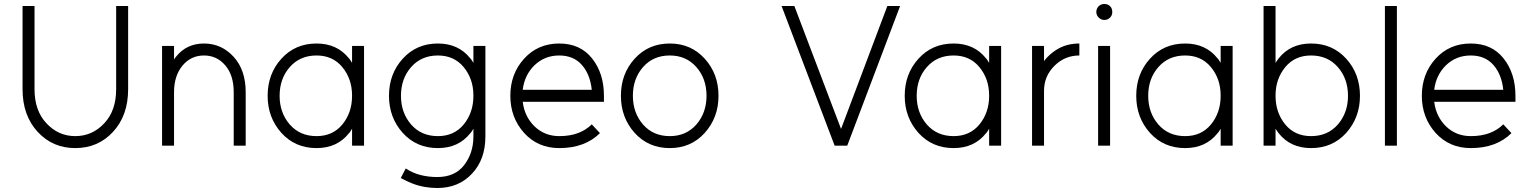

<svg xmlns="http://www.w3.org/2000/svg" viewBox="-20 -730 7650 962"><path d="M93 -700V-283Q93 -151 169 -69Q244 12 357 12Q471 12 546 -69Q622 -151 622 -283V-700H562V-283Q562 -176 503 -113Q443 -48 357 -48Q272 -48 212 -113Q153 -176 153 -283V-700Z M1211 0V-268Q1211 -379 1151 -445Q1090 -512 1002 -512Q915 -512 862 -446Q860 -443 857 -439.5Q854 -436 852 -432V-500H792V0H852V-268Q852 -351 895 -402Q937 -452 1002 -452Q1067 -452 1109 -402Q1151 -353 1151 -268V0Z M1744 -500V-415Q1740 -421 1736.5 -427Q1733 -433 1728 -438Q1669 -512 1566 -512Q1459 -512 1390 -436Q1321 -360 1321 -250Q1321 -141 1390 -64Q1459 12 1566 12Q1669 12 1728 -62Q1733 -67 1736.5 -73Q1740 -79 1744 -85V0H1804V-500ZM1566 -452Q1647 -452 1695 -394Q1719 -365 1731.5 -329.5Q1744 -294 1744 -250Q1744 -207 1731.5 -171Q1719 -135 1695 -106Q1647 -48 1566 -48Q1483 -48 1432 -106Q1381 -165 1381 -250Q1381 -336 1432 -394Q1483 -452 1566 -452Z M2174 -512Q2067 -512 1998 -436Q1929 -360 1929 -250Q1929 -141 1998 -64Q2067 12 2174 12Q2277 12 2336 -62Q2341 -67 2344.5 -73Q2348 -79 2352 -85Q2352 -73 2352 -65.5Q2352 -58 2352 -46Q2352 37 2305 98Q2259 157 2171 157Q2125 157 2085.5 146.5Q2046 136 2013 114L1988 162Q2017 178 2046.5 189.5Q2076 201 2107.5 206.5Q2139 212 2171 212Q2278 212 2345 140Q2412 69 2412 -46V-500H2352V-415Q2348 -421 2344.5 -427Q2341 -433 2336 -438Q2277 -512 2174 -512ZM2174 -452Q2255 -452 2303 -394Q2327 -365 2339.5 -329.5Q2352 -294 2352 -250Q2352 -207 2339.5 -171Q2327 -135 2303 -106Q2255 -48 2174 -48Q2091 -48 2040 -106Q1989 -165 1989 -250Q1989 -336 2040 -394Q2091 -452 2174 -452Z M3006 -220V-250Q3006 -363 2946 -438Q2887 -512 2782 -512Q2675 -512 2606 -436Q2537 -360 2537 -250Q2537 -141 2606 -64Q2675 12 2782 12Q2847 12 2898 -7Q2949 -26 2986 -63L2945 -107Q2916 -78 2875.5 -63Q2835 -48 2782 -48Q2709 -48 2658 -97Q2608 -146 2599 -220ZM2782 -452Q2854 -452 2896 -404Q2937 -357 2945 -280H2599Q2608 -354 2658 -403Q2709 -452 2782 -452Z M3336 -452Q3418 -452 3469 -394Q3520 -336 3520 -250Q3520 -165 3469 -106Q3418 -48 3336 -48Q3253 -48 3202 -106Q3151 -165 3151 -250Q3151 -336 3202 -394Q3253 -452 3336 -452ZM3336 -512Q3229 -512 3160 -436Q3091 -360 3091 -250Q3091 -141 3160 -64Q3229 12 3336 12Q3442 12 3511 -64Q3580 -141 3580 -250Q3580 -360 3511 -436Q3442 -512 3336 -512Z M3896 -700 4162 0H4225L4490 -700H4426L4194 -84L3960 -700Z M4936 -500V-415Q4932 -421 4928.5 -427Q4925 -433 4920 -438Q4861 -512 4758 -512Q4651 -512 4582 -436Q4513 -360 4513 -250Q4513 -141 4582 -64Q4651 12 4758 12Q4861 12 4920 -62Q4925 -67 4928.5 -73Q4932 -79 4936 -85V0H4996V-500ZM4758 -452Q4839 -452 4887 -394Q4911 -365 4923.5 -329.5Q4936 -294 4936 -250Q4936 -207 4923.5 -171Q4911 -135 4887 -106Q4839 -48 4758 -48Q4675 -48 4624 -106Q4573 -165 4573 -250Q4573 -336 4624 -394Q4675 -452 4758 -452Z M5151 -500V0H5211V-275Q5211 -348 5263 -400Q5315 -452 5388 -452V-512Q5331 -512 5286 -488Q5254 -471 5227 -443Q5223 -439 5219 -434Q5215 -429 5211 -424V-500Z M5482 0H5542V-500H5482ZM5553 -670Q5553 -688 5542 -699Q5531 -710 5513 -710Q5496 -710 5485 -699Q5473 -687 5473 -670Q5473 -654 5485 -642Q5497 -630 5513 -630Q5530 -630 5542 -642Q5553 -653 5553 -670Z M6096 -500V-415Q6092 -421 6088.5 -427Q6085 -433 6080 -438Q6021 -512 5918 -512Q5811 -512 5742 -436Q5673 -360 5673 -250Q5673 -141 5742 -64Q5811 12 5918 12Q6021 12 6080 -62Q6085 -67 6088.5 -73Q6092 -79 6096 -85V0H6156V-500ZM5918 -452Q5999 -452 6047 -394Q6071 -365 6083.5 -329.5Q6096 -294 6096 -250Q6096 -207 6083.5 -171Q6071 -135 6047 -106Q5999 -48 5918 -48Q5835 -48 5784 -106Q5733 -165 5733 -250Q5733 -336 5784 -394Q5835 -452 5918 -452Z M6549 -452Q6632 -452 6683 -394Q6734 -336 6734 -250Q6734 -165 6683 -106Q6632 -48 6549 -48Q6468 -48 6420 -106Q6396 -135 6383.5 -171Q6371 -207 6371 -250Q6371 -294 6383.5 -329.5Q6396 -365 6420 -394Q6468 -452 6549 -452ZM6549 -512Q6446 -512 6387 -438Q6383 -433 6379 -427Q6375 -421 6371 -415V-700H6311V0H6371V-85Q6375 -79 6379 -73Q6383 -67 6387 -62Q6446 12 6549 12Q6656 12 6725 -64Q6794 -141 6794 -250Q6794 -360 6725 -436Q6656 -512 6549 -512Z M6919 -700V0H6979V-700Z M7573 -220V-250Q7573 -363 7513 -438Q7454 -512 7349 -512Q7242 -512 7173 -436Q7104 -360 7104 -250Q7104 -141 7173 -64Q7242 12 7349 12Q7414 12 7465 -7Q7516 -26 7553 -63L7512 -107Q7483 -78 7442.5 -63Q7402 -48 7349 -48Q7276 -48 7225 -97Q7175 -146 7166 -220ZM7349 -452Q7421 -452 7463 -404Q7504 -357 7512 -280H7166Q7175 -354 7225 -403Q7276 -452 7349 -452Z"/></svg>

Font: Unageo Variable
Style: Regular
Weight: 300
Designer: Richard Sepsi
Foundry: Richard Sepsi
Version: Version 2.200